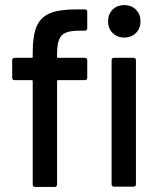

<svg xmlns="http://www.w3.org/2000/svg" viewBox="-20 -737 636 757"><path d="M205 -525V-513Q205 -509 209 -509H314Q324 -509 324 -499V-431Q324 -421 314 -421H209Q205 -421 205 -417V-10Q205 0 195 0H119Q109 0 109 -10V-417Q109 -421 105 -421H38Q28 -421 28 -431V-499Q28 -509 38 -509H105Q109 -509 109 -513V-531Q109 -597 124.5 -633Q140 -669 176.5 -684.5Q213 -700 281 -700H314Q324 -700 324 -690V-626Q324 -616 314 -616H291Q241 -616 223 -597Q205 -578 205 -525ZM406 -653Q406 -681 424 -699Q442 -717 470 -717Q498 -717 516 -699Q534 -681 534 -653Q534 -625 516 -607Q498 -589 470 -589Q442 -589 424 -607Q406 -625 406 -653ZM430 -509H506Q516 -509 516 -499V-11Q516 -1 506 -1H430Q420 -1 420 -11V-499Q420 -509 430 -509Z"/></svg>

Font: BarlowMedium
Style: Regular
Weight: 500
Designer: Jeremy Tribby
Foundry: Tribby Type
Version: Version 1.422